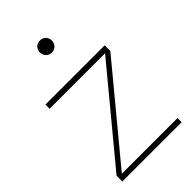

<svg xmlns="http://www.w3.org/2000/svg" viewBox="-214 -778 853 853"><g transform="rotate(-45 212.5 -351.0)"><path d="M26.9 -457V-483.4H399.4V-447.8L49.8 -25.9H399.4V0H26.9V-36.1L375.5 -457ZM173.3 -664.6Q173.3 -680.2 183.8 -691.2Q194.3 -702.1 210.9 -702.1Q228 -702.1 238.3 -691.2Q248.5 -680.2 248.5 -664.6Q248.5 -648.9 238.3 -637.7Q228 -626.5 210.9 -626.5Q194.3 -626.5 183.8 -637.7Q173.3 -648.9 173.3 -664.6Z"/></g></svg>

Font: Estedad-FD Thin
Style: Regular
Weight: 100
Designer: Amin Abedi
Version: Version 7.3